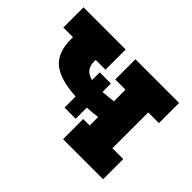

<svg xmlns="http://www.w3.org/2000/svg" viewBox="-106 -704 902 902"><g transform="rotate(45 345.0 -253.0)"><path d="M645 -134V0H379V-134H422V-190Q392 -186 353 -184V-110H279V-184Q173 -189 123 -229Q73 -269 73 -361V-372H9V-506H289V-372H224V-362Q224 -334 237 -317Q250 -300 279 -293V-344H353V-288Q404 -292 422 -295V-372H354V-506H644V-372H573V-134Z"/></g></svg>

Font: Arvo
Style: Bold
Weight: 700
Designer: Anton Koovit (Cyrillic Expansion: Cyreal)
Foundry: Anton Koovit, Yassin Baggar
Version: Version 3.000